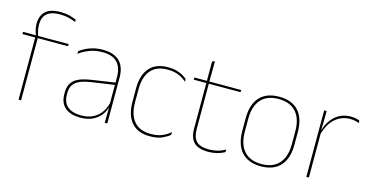

<svg xmlns="http://www.w3.org/2000/svg" viewBox="-71 -1010 2632 1356"><g transform="rotate(15 1245.0 -332.0)"><path d="M235.5 -675Q271.5 -675 298 -668.2Q324.5 -661.5 349.5 -651L352 -633.5Q323.5 -644.5 296.5 -651.2Q269.5 -658 235.5 -658Q190 -658 162.2 -645.2Q134.5 -632.5 122 -609Q109.5 -585.5 109.5 -552V-549Q109.5 -525 114.5 -504.2Q119.5 -483.5 125 -466.5L108.5 -464V-467.5Q103.5 -482.5 97.2 -504.2Q91 -526 91 -550.5V-553Q91 -609 125 -642Q159 -675 235.5 -675ZM125.5 0H107V-460H125.5ZM345.5 -455H14V-471H114H120H348Z M756 0H737L739 -128L737.5 -131.5V-292V-334.5Q737.5 -404.5 702.2 -441.2Q667 -478 593.5 -478Q539 -478 496 -460.2Q453 -442.5 423.5 -420L426 -441Q441.5 -453 465.2 -465.5Q489 -478 521.2 -486.5Q553.5 -495 593.5 -495Q635 -495 665.5 -484.2Q696 -473.5 716.2 -453Q736.5 -432.5 746.2 -402.8Q756 -373 756 -335ZM560 9.5Q487.5 9.5 448.2 -24.2Q409 -58 409 -123V-134.5Q409 -192.5 445 -224.2Q481 -256 565.5 -268.5L746.5 -295.5L747 -278.5L569 -252.5Q494 -241.5 460.8 -214.5Q427.5 -187.5 427.5 -135.5V-124Q427.5 -66.5 462.2 -36.8Q497 -7 562.5 -7Q614.5 -7 651.8 -27.2Q689 -47.5 711.5 -82.2Q734 -117 740.5 -160.5L750 -142H744Q740 -102.5 718 -67.8Q696 -33 656.5 -11.8Q617 9.5 560 9.5Z M1069.5 9.5Q979.5 9.5 933.8 -43.5Q888 -96.5 888 -196V-290.5Q888 -389.5 933.8 -442.2Q979.5 -495 1069.5 -495Q1104.5 -495 1131 -487.5Q1157.5 -480 1176.8 -469.2Q1196 -458.5 1208 -447.5L1210.5 -426Q1187.5 -447.5 1153.2 -462.8Q1119 -478 1069 -478Q989 -478 947.8 -429.8Q906.5 -381.5 906.5 -290.5V-196.5Q906.5 -105.5 947.8 -56.8Q989 -8 1070.5 -8Q1122.5 -8 1157 -23.8Q1191.5 -39.5 1214.5 -60.5L1211.5 -38.5Q1192 -21.5 1157.8 -6Q1123.5 9.5 1069.5 9.5Z M1496 9Q1447.5 9 1417 -5.2Q1386.5 -19.5 1372 -49Q1357.5 -78.5 1357.5 -123V-462.5H1376V-124.5Q1376 -65.5 1403.5 -37Q1431 -8.5 1496.5 -8.5Q1527.5 -8.5 1557.8 -16.2Q1588 -24 1616 -40L1613.5 -20Q1590.5 -7 1559.2 1Q1528 9 1496 9ZM1607 -457H1266V-473H1609.5ZM1375.5 -468H1357.5V-614L1377 -621.5Z M1881 11.5Q1787.5 11.5 1739 -42.5Q1690.5 -96.5 1690.5 -197.5V-289Q1690.5 -390 1739.2 -443.5Q1788 -497 1881 -497Q1974 -497 2022.8 -443.5Q2071.5 -390 2071.5 -289V-197.5Q2071.5 -96.5 2022.8 -42.5Q1974 11.5 1881 11.5ZM1881 -5Q1964.5 -5 2008.8 -54.5Q2053 -104 2053 -197.5V-289Q2053 -382 2009 -431.2Q1965 -480.5 1881 -480.5Q1797 -480.5 1753 -431.2Q1709 -382 1709 -289V-197.5Q1709 -104 1753 -54.5Q1797 -5 1881 -5Z M2227 -308.5 2217.5 -320.5 2223 -325Q2239.5 -402 2287.5 -447.2Q2335.5 -492.5 2405.5 -492.5Q2426.5 -492.5 2442.8 -489Q2459 -485.5 2470 -480.5L2471.5 -462.5Q2458.5 -468 2441.5 -471.5Q2424.5 -475 2404 -475Q2342.5 -475 2295.2 -433.2Q2248 -391.5 2227 -308.5ZM2230 0H2211.5V-485.5H2230L2227.5 -335L2230 -332.5Z"/></g></svg>

Font: Anek Kannada Thin
Style: Regular
Weight: 250
Version: Version 1.003